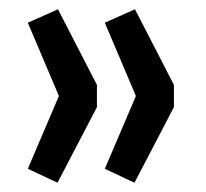

<svg xmlns="http://www.w3.org/2000/svg" viewBox="-20 -475 445 414"><path d="M104 -81 40 -111 107 -268 40 -426 105 -455 189 -292V-244ZM270 -81 206 -111 273 -268 206 -426 271 -455 355 -292V-244Z"/></svg>

Font: Nunito Sans 10pt Condensed SemiBold
Style: Regular
Weight: 600
Width: 3
Designer: Vernon Adams
Foundry: Vernon Adams
Version: Version 3.101;gftools[0.9.27]